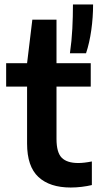

<svg xmlns="http://www.w3.org/2000/svg" viewBox="-20 -828 445 858"><path d="M296 10Q202.5 10 151.8 -37Q101 -84 101 -186.5V-441H7.5V-545.5H101L124.5 -740H232.5V-545.5H385.5V-441H232.5V-207Q232.5 -146.5 256 -123Q279.5 -99.5 330 -99.5Q355 -99.5 390.5 -106.5V-1Q369.5 4 344.8 7Q320 10 296 10ZM292.5 -590Q300.5 -645.5 303.2 -699.5Q306 -753.5 306 -808H396Q396 -751 388 -693.8Q380 -636.5 364.5 -590Z"/></svg>

Font: Encode Sans SmBold
Style: Regular
Weight: 600
Designer: Multiple Designers
Foundry: Impallari Type
Version: Version 3.002; ttfautohint (v1.8.3) -l 8 -r 50 -G 200 -x 14 